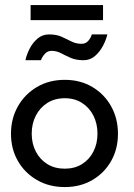

<svg xmlns="http://www.w3.org/2000/svg" viewBox="-20 -746 542 778"><path d="M242.5 12Q179 12 129.8 -16.5Q80.5 -45 52.5 -93.8Q24.5 -142.5 24.5 -204Q24.5 -265.5 52.5 -315Q80.5 -364.5 129.8 -393.5Q179 -422.5 242.5 -422.5Q305.5 -422.5 354.2 -393.5Q403 -364.5 430.5 -315Q458 -265.5 458 -204Q458 -142.5 430.5 -93.8Q403 -45 354.2 -16.5Q305.5 12 242.5 12ZM242.5 -62.5Q282.5 -62.5 312.2 -81Q342 -99.5 358.5 -131.8Q375 -164 375 -204.5Q375 -245 358.5 -277.5Q342 -310 312.2 -329Q282.5 -348 242.5 -348Q202 -348 172 -329Q142 -310 125.2 -277.5Q108.5 -245 108.5 -204.5Q108.5 -164 125.2 -131.8Q142 -99.5 172 -81Q202 -62.5 242.5 -62.5ZM83 -502Q88 -525 100.2 -549Q112.5 -573 132.2 -589.8Q152 -606.5 178.5 -606.5Q209 -606.5 230 -597Q251 -587.5 269.5 -578Q288 -568.5 310.5 -568.5Q328 -568.5 338.5 -581.5Q349 -594.5 352 -606.5H415Q410 -584.5 397.2 -560.2Q384.5 -536 364.8 -519Q345 -502 318.5 -502Q288 -502 266.5 -511.5Q245 -521 227 -530.5Q209 -540 189 -540Q172.5 -540 161.2 -527.2Q150 -514.5 146 -502ZM104 -664.5V-725.5H397.5V-664.5Z"/></svg>

Font: League Spartan Thin
Style: Regular
Weight: 400
Version: Version 2.002